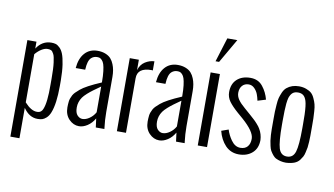

<svg xmlns="http://www.w3.org/2000/svg" viewBox="-97 -1099 2633 1514"><g transform="rotate(10 1220.0 -342.0)"><path d="M299.8 -272V-318.8Q299.8 -359.4 298.3 -391.6Q296.9 -423.8 293.7 -446.8Q290.5 -469.7 287.1 -486.6Q283.7 -503.4 277.8 -513.9Q272 -524.4 267.1 -530.8Q262.2 -537.1 254.6 -539.8Q247.1 -542.5 241.9 -543.2Q236.8 -543.9 228 -543.9Q206.1 -543.9 180.2 -527.8Q154.3 -511.7 131.8 -484.9V-99.1Q184.1 -41 230 -41Q242.2 -41 248 -43Q256.3 -44.9 264.9 -52.7Q273.4 -60.5 278.3 -73.7Q301.3 -127.4 299.8 -272ZM131.8 188H59.1V-585H131.8V-529.8Q175.8 -598.1 250 -598.1Q269 -598.1 284.2 -593.8Q299.3 -589.4 316.9 -572.5Q334.5 -555.7 345.9 -526.6Q357.4 -497.6 365.5 -444.3Q373.5 -391.1 374 -317.9V-272Q374 -129.9 345.2 -57.6Q334 -28.8 315.4 -11.7Q297.9 3.9 283 8.5Q268.1 13.2 245.1 13.2Q178.2 13.2 131.8 -55.2Z M695.8 -119.1V-325.2Q641.1 -286.1 639.2 -284.7Q617.7 -269 595.7 -249.5Q571.8 -228 561 -212.4Q534.7 -174.3 534.7 -129.9Q534.7 -87.4 552.7 -67.9Q571.3 -47.9 593.8 -47.9Q621.1 -47.9 649.9 -67.9Q679.2 -88.4 695.8 -119.1ZM778.8 0H710L700.7 -70.8Q677.7 -30.8 643.8 -8.8Q609.9 13.2 576.7 13.2Q531.7 13.2 496.6 -22.9Q461.9 -59.1 461.9 -117.2Q461.9 -141.1 464.8 -166.5Q467.3 -188 482.4 -216.8Q490.2 -230.5 500.7 -241.2Q511.2 -252 532.2 -270Q575.2 -306.6 695.8 -357.9V-362.8Q695.8 -412.1 691.4 -447.8Q687 -483.4 680.7 -502.4Q674.3 -521.5 663.8 -532.5Q653.3 -543.5 644.8 -546.1Q636.2 -548.8 624 -548.8Q597.7 -548.8 578.1 -531.2Q552.2 -507.8 548.8 -437V-434.1H472.7Q479 -511.7 517.8 -554.9Q556.6 -598.1 620.6 -598.1Q655.8 -598.1 683.6 -586.9Q711.4 -575.7 727.1 -557.6Q743.2 -539.1 752.4 -515.1Q770 -472.7 770 -416V-134.8Q770 -100.1 772 -70.3Q774.4 -34.7 776.9 -19Z M951.7 0H878.9V-585H951.7V-502Q965.3 -547.4 1001 -570.3Q1036.6 -592.8 1074.7 -594.2V-521Q1067.9 -522 1064 -522Q951.7 -522 951.7 -437Z M1338.4 -119.1V-325.2Q1283.7 -286.1 1281.7 -284.7Q1260.3 -269 1238.3 -249.5Q1214.4 -228 1203.6 -212.4Q1177.2 -174.3 1177.2 -129.9Q1177.2 -87.4 1195.3 -67.9Q1213.9 -47.9 1236.3 -47.9Q1263.7 -47.9 1292.5 -67.9Q1321.8 -88.4 1338.4 -119.1ZM1421.4 0H1352.5L1343.3 -70.8Q1320.3 -30.8 1286.4 -8.8Q1252.4 13.2 1219.2 13.2Q1174.3 13.2 1139.2 -22.9Q1104.5 -59.1 1104.5 -117.2Q1104.5 -141.1 1107.4 -166.5Q1109.9 -188 1125 -216.8Q1132.8 -230.5 1143.3 -241.2Q1153.8 -252 1174.8 -270Q1217.8 -306.6 1338.4 -357.9V-362.8Q1338.4 -412.1 1334 -447.8Q1329.6 -483.4 1323.2 -502.4Q1316.9 -521.5 1306.4 -532.5Q1295.9 -543.5 1287.4 -546.1Q1278.8 -548.8 1266.6 -548.8Q1240.2 -548.8 1220.7 -531.2Q1194.8 -507.8 1191.4 -437V-434.1H1115.2Q1121.6 -511.7 1160.4 -554.9Q1199.2 -598.1 1263.2 -598.1Q1298.3 -598.1 1326.2 -586.9Q1354 -575.7 1369.6 -557.6Q1385.7 -539.1 1395 -515.1Q1412.6 -472.7 1412.6 -416V-134.8Q1412.6 -100.1 1414.6 -70.3Q1417 -34.7 1419.4 -19Z M1577.6 -678.2H1549.3L1609.4 -872.1H1689.5ZM1600.6 0H1526.4V-585H1600.6Z M1688.5 -146 1744.6 -166Q1758.3 -122.1 1785.6 -84Q1816.9 -40 1859.9 -40Q1897 -40 1916.7 -62.7Q1936.5 -85.4 1936.5 -126Q1936.5 -183.1 1836.4 -271L1793.5 -308.1Q1745.6 -350.1 1721.2 -383.3Q1696.8 -417.5 1696.8 -458Q1696.8 -523.9 1736.8 -560.5Q1776.9 -597.2 1843.8 -597.2Q1908.2 -597.2 1943.8 -550.8Q1978.5 -507.3 1993.7 -449.2L1928.7 -429.2Q1923.3 -456.1 1914.1 -480.5Q1904.3 -505.4 1885.3 -524.4Q1865.7 -543.9 1839.8 -543.9Q1807.1 -543.9 1787.8 -522.2Q1768.6 -500.5 1768.6 -464.8Q1768.6 -437 1786.6 -410.6Q1804.7 -384.3 1841.8 -353L1888.7 -312Q1907.2 -295.9 1922.4 -281.7Q1936 -270 1953.1 -250.5Q1972.2 -229.5 1980.5 -213.9Q2003.9 -173.8 2005.9 -127.9Q2005.9 -61.5 1964.4 -24.4Q1922.4 13.2 1856.4 13.2Q1792 13.2 1748.5 -31.7Q1705.6 -77.1 1688.5 -146Z M2078.6 -228V-276.9V-308.1Q2078.6 -354 2079.1 -367.7Q2079.1 -368.7 2082.5 -423.8Q2084.5 -458 2090.3 -480Q2095.2 -498 2106.9 -525.9Q2118.7 -551.8 2135.3 -565.4Q2174.8 -598.1 2232.9 -598.1Q2265.1 -598.1 2290.5 -588.4Q2316.4 -579.1 2332.3 -565.2Q2348.1 -551.3 2359.4 -525.9Q2371.6 -499.5 2376.5 -480Q2382.3 -458 2384.3 -423.8L2387.2 -367.7Q2387.7 -354 2387.7 -308.1V-276.9V-228Q2387.7 -210.9 2386.2 -181.2Q2384.8 -154.8 2382.3 -135.7Q2380.4 -121.6 2374 -95.7Q2369.1 -72.8 2361.3 -58.6Q2353 -44.9 2342.3 -29.8Q2326.2 -8.8 2299.6 1.2Q2272.9 11.2 2233.4 13.2Q2190.4 13.2 2151.4 -5.9Q2129.9 -17.6 2105 -58.6Q2097.2 -72.8 2092.3 -95.7Q2085.9 -126 2084.5 -135.7Q2082.5 -151.9 2080.1 -181.2Q2078.6 -210.9 2078.6 -228ZM2151.9 -308.1V-276.9Q2151.9 -139.6 2168 -87.9Q2184.1 -36.1 2233.4 -36.1Q2282.7 -36.1 2298.8 -87.9Q2314.9 -139.6 2314.9 -276.9V-308.1Q2314.9 -343.3 2314 -385.3Q2311.5 -461.4 2301.3 -493.7Q2292.5 -522.5 2276.4 -535.6Q2260.3 -548.8 2233.4 -548.8Q2206.5 -548.8 2190.7 -535.6Q2174.8 -522.5 2165 -493.7Q2159.7 -474.6 2156.7 -446.3Q2151.9 -397.5 2151.9 -308.1Z"/></g></svg>

Font: VL Oswald
Style: Light
Weight: 300
Designer: vernon adams
Foundry: vernon adams
Version: Version ; ttfautohint (v0.92.18-e454-dirty) -l 8 -r 50 -G 20